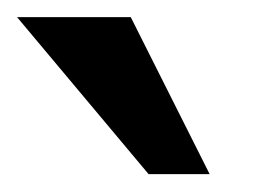

<svg xmlns="http://www.w3.org/2000/svg" viewBox="-45 -800 317 221"><path d="M196.3 -599.6H126L-25.4 -780.3H105.5Z"/></svg>

Font: FreeUniversal
Style: Bold
Weight: 700
Version: Version 1.001